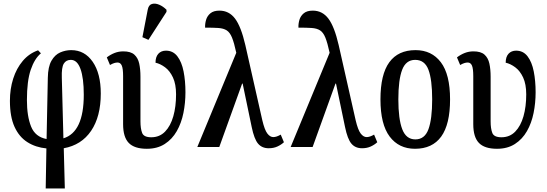

<svg xmlns="http://www.w3.org/2000/svg" viewBox="-20 -830 3090 1084"><path d="M238 234 242 8Q181 2 134.5 -27.5Q88 -57 62 -114Q36 -171 36 -261Q36 -328 54.5 -386Q73 -444 108.5 -486Q144 -528 195 -546L211 -529Q175 -499 153.5 -436Q132 -373 132 -265Q132 -174 155.5 -115.5Q179 -57 243 -45L250 -391Q251 -453 270.5 -487Q290 -521 320 -534Q350 -547 382 -547Q458 -547 503.5 -481Q549 -415 549 -302Q549 -172 494.5 -91.5Q440 -11 340 7L346 234ZM329 -391 338 -49Q453 -84 453 -295Q453 -389 434.5 -440.5Q416 -492 380 -492Q353 -492 340 -470.5Q327 -449 329 -391Z M809 10Q739 10 707 -23Q675 -56 675 -129V-400Q675 -443 667.5 -460Q660 -477 644 -477Q635 -477 625 -474Q615 -471 601 -463L583 -506Q604 -522 627 -531Q650 -540 676 -540Q718 -540 738.5 -521.5Q759 -503 766 -471Q773 -439 773 -397V-145Q773 -104 782.5 -79.5Q792 -55 834 -55Q881 -55 912 -87Q943 -119 958.5 -173.5Q974 -228 974 -297Q974 -355 956.5 -392.5Q939 -430 912 -450Q885 -470 858 -476Q858 -509 874 -526.5Q890 -544 917 -544Q957 -544 981.5 -512Q1006 -480 1016.5 -426.5Q1027 -373 1027 -309Q1027 -249 1015.5 -192Q1004 -135 978 -89.5Q952 -44 910 -17Q868 10 809 10ZM818 -605 784 -620 814 -775Q819 -802 837.5 -807.5Q856 -813 878.5 -803.5Q901 -794 920 -775V-763Z M1094 0 1314 -532Q1302 -588 1290 -617.5Q1278 -647 1260 -658.5Q1242 -670 1213 -672Q1184 -674 1138 -674Q1137 -696 1143.5 -718Q1150 -740 1168 -755Q1186 -770 1219 -770Q1273 -770 1307 -725Q1341 -680 1365 -576L1461 -151Q1474 -96 1489.5 -76Q1505 -56 1523 -56Q1541 -56 1565 -70L1583 -27Q1568 -13 1546.5 -3Q1525 7 1497 7Q1459 7 1437 -19Q1415 -45 1401 -113L1350 -358H1347L1218 0Z M1621 0 1841 -532Q1829 -588 1817 -617.5Q1805 -647 1787 -658.5Q1769 -670 1740 -672Q1711 -674 1665 -674Q1664 -696 1670.5 -718Q1677 -740 1695 -755Q1713 -770 1746 -770Q1800 -770 1834 -725Q1868 -680 1892 -576L1988 -151Q2001 -96 2016.5 -76Q2032 -56 2050 -56Q2068 -56 2092 -70L2110 -27Q2095 -13 2073.5 -3Q2052 7 2024 7Q1986 7 1964 -19Q1942 -45 1928 -113L1877 -358H1874L1745 0Z M2323 10Q2232 10 2180 -59Q2128 -128 2128 -269Q2128 -410 2178 -478.5Q2228 -547 2326 -547Q2417 -547 2469 -478.5Q2521 -410 2521 -269Q2521 -128 2471 -59Q2421 10 2323 10ZM2325 -43Q2378 -43 2399 -100.5Q2420 -158 2420 -269Q2420 -380 2399 -436Q2378 -492 2324 -492Q2272 -492 2250.5 -436Q2229 -380 2229 -269Q2229 -158 2251 -100.5Q2273 -43 2325 -43Z M2786 10Q2716 10 2684 -23Q2652 -56 2652 -129V-400Q2652 -443 2644.5 -460Q2637 -477 2621 -477Q2612 -477 2602 -474Q2592 -471 2578 -463L2560 -506Q2581 -522 2604 -531Q2627 -540 2653 -540Q2695 -540 2715.5 -521.5Q2736 -503 2743 -471Q2750 -439 2750 -397V-145Q2750 -104 2759.5 -79.5Q2769 -55 2811 -55Q2858 -55 2889 -87Q2920 -119 2935.5 -173.5Q2951 -228 2951 -297Q2951 -355 2933.5 -392.5Q2916 -430 2889 -450Q2862 -470 2835 -476Q2835 -509 2851 -526.5Q2867 -544 2894 -544Q2934 -544 2958.5 -512Q2983 -480 2993.5 -426.5Q3004 -373 3004 -309Q3004 -249 2992.5 -192Q2981 -135 2955 -89.5Q2929 -44 2887 -17Q2845 10 2786 10Z"/></svg>

Font: Noto Serif ExtraCondensed Medium
Style: Regular
Weight: 500
Width: 2
Designer: Monotype Design Team
Foundry: Monotype Imaging Inc.
Version: Version 2.015